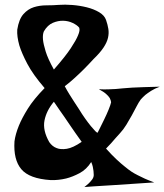

<svg xmlns="http://www.w3.org/2000/svg" viewBox="-20 -751 693 809"><path d="M396.5 -375Q416 -374 434.6 -374.5Q453.1 -375 467.8 -376Q484.4 -377 499 -378.9L537.1 -381.8Q556.6 -382.8 585 -383.8Q613.3 -384.8 653.3 -385.7Q631.8 -377.9 616.7 -368.2Q601.6 -358.4 591.8 -350.6Q581.1 -340.8 573.2 -332Q564.5 -320.3 555.2 -302.2Q545.9 -284.2 535.2 -264.6Q524.4 -245.1 512.2 -225.1Q500 -205.1 485.4 -189.5Q476.6 -179.7 466.8 -168.9Q459 -159.2 448.2 -147.5Q437.5 -135.7 426.8 -125Q451.2 -97.7 471.2 -79.1Q491.2 -60.5 504.9 -49.8Q521.5 -36.1 533.2 -28.3Q544.9 -20.5 560.5 -12.7Q573.2 -5.9 590.8 2Q608.4 9.8 629.9 17.6Q521.5 25.4 461.9 28.8Q402.3 32.2 375 34.2Q342.8 37.1 335.9 37.1Q334 38.1 339.8 33.7Q345.7 29.3 353.5 22Q361.3 14.6 368.2 5.4Q375 -3.9 375 -13.7Q375 -21.5 374 -30.3Q373 -38.1 371.1 -47.9Q369.1 -57.6 364.3 -68.4Q344.7 -37.1 315.4 -21.5Q286.1 -5.9 258.8 1Q226.6 8.8 193.4 7.8Q103.5 2 69.8 -38.1Q36.1 -78.1 41 -155.3Q44.9 -185.5 59.6 -221.7Q72.3 -252.9 97.2 -293Q122.1 -333 168 -379.9Q119.1 -436.5 95.2 -481.9Q71.3 -527.3 61.5 -559.6Q50.8 -597.7 52.7 -626Q59.6 -669.9 78.6 -691.4Q97.7 -712.9 122.6 -720.7Q147.5 -728.5 175.8 -728.5Q204.1 -728.5 228.5 -730.5Q252.9 -732.4 284.7 -730Q316.4 -727.5 345.7 -720.2Q375 -712.9 397.5 -699.7Q419.9 -686.5 426.8 -667Q433.6 -647.5 436.5 -629.4Q439.5 -611.3 435.1 -591.8Q430.7 -572.3 416 -550.3Q401.4 -528.3 374 -502Q353.5 -479.5 333 -459Q315.4 -441.4 293.9 -421.9Q272.5 -402.3 252.9 -387.7Q262.7 -369.1 273.4 -352.1Q284.2 -335 293 -321.3Q303.7 -304.7 313.5 -290Q325.2 -270.5 338.4 -252Q351.6 -233.4 362.8 -219.7Q374 -206.1 381.8 -198.2Q389.6 -190.4 391.6 -192.4Q392.6 -194.3 400.9 -210.9Q409.2 -227.5 419.4 -248.5Q429.7 -269.5 438 -290Q446.3 -310.5 448.2 -320.3Q447.3 -328.1 442.4 -337.9Q437.5 -345.7 427.2 -355Q417 -364.3 396.5 -375ZM207 -458Q255.9 -513.7 278.3 -547.9Q300.8 -582 308.6 -601.6Q318.4 -624 313.5 -634.8Q304.7 -645.5 286.1 -654.3Q267.6 -663.1 246.1 -663.6Q224.6 -664.1 202.6 -654.8Q180.7 -645.5 165 -619.1Q159.2 -606.4 161.1 -584Q163.1 -564.5 172.4 -534.2Q181.6 -503.9 207 -458ZM187.5 -152.3Q200.2 -133.8 218.8 -127Q235.4 -120.1 261.2 -124Q287.1 -127.9 324.2 -153.3Q309.6 -172.9 298.8 -189Q288.1 -205.1 280.3 -215.8Q271.5 -228.5 265.6 -237.3Q259.8 -246.1 251 -258.8Q243.2 -269.5 232.4 -285.2Q221.7 -300.8 207 -322.3Q175.8 -285.2 167.5 -243.7Q159.2 -202.1 187.5 -152.3Z"/></svg>

Font: Irish Grover
Style: Regular
Weight: 400
Designer: Squid
Foundry: Font Diner, Inc DBA Sideshow
Version: Version 1.001